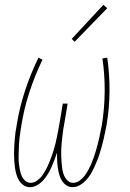

<svg xmlns="http://www.w3.org/2000/svg" viewBox="-20 -767 540 795"><path d="M281 8Q265 8 253.5 -0.5Q242 -9 235 -21Q228 -33 224.5 -47Q221 -61 219 -75.5Q217 -90 216.5 -105Q216 -120 216 -135Q211 -120 205.5 -105Q200 -90 193.5 -75.5Q187 -61 178.5 -47Q170 -33 159.5 -21Q149 -9 134 -0.5Q119 8 104 8Q89 8 77.5 0Q66 -8 59 -19.5Q52 -31 48 -44.5Q44 -58 42 -72.5Q40 -87 39 -101.5Q38 -116 38 -130.5Q38 -145 39 -159.5Q40 -174 41 -189Q42 -204 44 -218.5Q46 -233 49 -248Q60 -319 83 -389.5Q106 -460 139 -528L156 -520Q124 -454 101.5 -384.5Q79 -315 68 -245Q66 -232 64 -218.5Q62 -205 60.5 -192Q59 -179 58.5 -166Q58 -153 57.5 -139.5Q57 -126 57 -113Q57 -100 58.5 -87.5Q60 -75 62.5 -62.5Q65 -50 70 -38.5Q75 -27 84.5 -18.5Q94 -10 107 -10Q121 -10 134 -19.5Q147 -29 155.5 -41Q164 -53 171 -66.5Q178 -80 183.5 -93.5Q189 -107 194 -120.5Q199 -134 203 -148Q207 -162 210.5 -176Q214 -190 216.5 -204Q219 -218 222 -232Q225 -246 227 -260L240 -338H260L247 -260Q244 -246 242 -232Q240 -218 238.5 -204Q237 -190 235.5 -176Q234 -162 233.5 -148Q233 -134 233.5 -120.5Q234 -107 235 -93.5Q236 -80 238 -66.5Q240 -53 245 -41Q250 -29 259.5 -19.5Q269 -10 283 -10Q283 -10 283 -10Q283 -10 283 -10Q297 -10 309.5 -19Q322 -28 330.5 -39.5Q339 -51 346 -64Q353 -77 358.5 -90Q364 -103 368.5 -116Q373 -129 377 -142.5Q381 -156 384.5 -169.5Q388 -183 391 -196.5Q394 -210 396.5 -223.5Q399 -237 402 -250Q413 -320 413.5 -389.5Q414 -459 404 -525L424 -528Q434 -460 433.5 -389.5Q433 -319 421 -248Q418 -233 415 -218.5Q412 -204 408.5 -189Q405 -174 401 -159.5Q397 -145 392.5 -130.5Q388 -116 382 -101.5Q376 -87 369.5 -72.5Q363 -58 354.5 -44.5Q346 -31 335 -19.5Q324 -8 310 0Q296 8 281 8ZM289 -594 277 -606 408 -747 424 -733Z"/></svg>

Font: Iosevka SS04 Thin Oblique
Style: Regular
Weight: 100
Italic angle: -9°
Monospace: yes
Designer: Belleve Invis
Foundry: Belleve Invis
Version: Version 19.0.0; ttfautohint (v1.8.4)